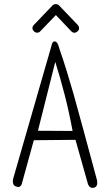

<svg xmlns="http://www.w3.org/2000/svg" viewBox="-20 -926 540 931"><path d="M267 -693Q286 -638 303.5 -581.5Q321 -525 337 -469Q353 -412 381.5 -307Q410 -202 451 -50Q455 -21 436 -16Q416 -11 407 -32L346 -248L144 -246L88 -43Q82 -13 60 -21Q37 -27 44 -60L229 -702Q233 -727 247 -725Q259 -724 267 -693ZM332 -291Q315 -383 293.5 -466.5Q272 -550 248 -626L164 -292ZM144 -805 235 -900Q241 -906 251 -906Q260 -906 266 -900L357 -805Q363 -798 363.5 -789.5Q364 -781 356 -774Q340 -760 325 -775L251 -853L176 -775Q170 -768 161 -767.5Q152 -767 145 -774Q130 -789 144 -805Z"/></svg>

Font: Yomogi
Style: Regular
Weight: 400
Designer: satsuyako
Foundry: satsuyako
Version: Version 3.100